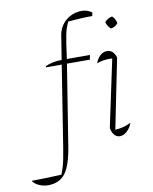

<svg xmlns="http://www.w3.org/2000/svg" viewBox="-235 -806 868 1088"><g transform="rotate(-10 199.5 -262.0)"><path d="M-47 208Q-75 208 -100.5 196Q-126 184 -135 167Q-90 167 -48.5 165.5Q-7 164 37 162Q46 139 52 118.5Q58 98 63 72.5Q68 47 74 10L147 -452H56L57 -459Q98 -478 151 -478L173 -615Q181 -667 220 -699.5Q259 -732 312 -732Q329 -732 343.5 -726.5Q358 -721 369 -713L365 -693Q331 -693 296 -691Q261 -689 226 -686Q218 -670 212.5 -654.5Q207 -639 202.5 -618Q198 -597 193 -564Q188 -531 181 -478H314L309 -452H177L103 12Q86 119 52 163.5Q18 208 -47 208ZM473 -60Q463 -31 443 -13Q423 5 402 5Q383 5 370 -10Q357 -25 353 -51L435 -437Q382 -439 346 -424Q355 -451 373 -467Q391 -483 412 -483Q449 -483 463 -437L382 -36Q431 -38 473 -60ZM475 -671Q495 -653 498 -628Q482 -608 457 -605Q438 -622 432 -646Q449 -666 475 -671Z"/></g></svg>

Font: Piazzolla Thin
Style: Italic
Weight: 100
Italic angle: -11.3°
Designer: Juan Pablo del Peral
Foundry: Huerta Tipografica
Version: Version 1.330